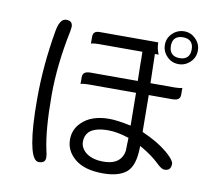

<svg xmlns="http://www.w3.org/2000/svg" viewBox="-89 -893 1177 1047"><g transform="rotate(10 500.0 -369.0)"><path d="M847.7 -755.9Q876 -755.9 890.6 -741.2Q905.3 -726.6 905.3 -699.2Q905.3 -669.9 890.6 -655.3Q876 -640.6 847.9 -640.6Q819.8 -640.6 804.9 -655.5Q790 -670.4 790 -698.7Q790 -736.3 816.4 -749.5Q829.1 -755.9 847.7 -755.9ZM849.6 -789.1Q810.5 -789.1 782.7 -761.2Q756.8 -735.4 756.8 -698.7Q756.8 -661.1 784.7 -633.3Q810.5 -607.4 848.6 -607.4Q885.7 -607.4 914.1 -635.7Q939.5 -661.1 939.5 -699.2Q939.5 -734.9 912.1 -762.7Q885.3 -789.1 849.6 -789.1ZM122.1 -287.1Q122.1 -130.4 137.7 -45.4Q150.9 28.8 174.8 45.9Q181.6 50.8 189.5 50.8Q210 50.8 218.8 42Q226.6 34.2 226.6 19Q226.6 3.9 220.7 -18.1Q196.3 -128.9 196.3 -320.3Q196.3 -491.7 236.3 -682.6L239.3 -705.6Q239.3 -722.7 231 -731Q222.7 -739.3 204.1 -739.3Q190.4 -739.3 180.2 -729Q163.6 -712.4 156.2 -668.9Q122.1 -475.1 122.1 -287.1ZM623 -41Q594.7 -12.7 536.1 -12.7Q466.8 -12.7 430.7 -48.3Q408.2 -71.3 408.2 -100.6Q408.2 -134.3 428.7 -155.3Q459.5 -185.5 534.2 -185.5Q583 -185.5 644.5 -165.5L649.4 -164.1L647.5 -91.8Q642.6 -60.1 623 -41ZM340.8 -408.2Q356.4 -413.1 382.8 -413.1H647.5V-393.6L649.4 -231.9L641.1 -233.4Q573.7 -248 528.3 -248Q429.2 -248 376 -194.3Q336.9 -155.8 336.9 -100.1Q336.9 -36.6 390.4 7.1Q443.8 50.8 544.9 50.8Q633.3 50.8 675.8 14.2Q717.8 -22 719.7 -120.1V-131.8L730 -126Q789.1 -92.3 829.1 -53.7Q855.5 -27.3 872.1 -27.3Q890.1 -27.3 898.9 -36.1Q908.2 -45.4 908.2 -65.4Q908.2 -66.9 908 -68.4Q907.7 -69.8 907.2 -71.8Q900.9 -92.3 860.4 -126.5Q810.5 -168.9 723.6 -207.5L719.7 -209.5L717.8 -413.1H849.6Q873.5 -413.1 883.8 -423.3Q891.6 -431.2 891.6 -445.8V-483.4Q876 -478.5 849.6 -478.5H715.8L711.9 -639.6H732.9Q719.7 -667.5 718.8 -705.1H395.5Q375 -705.1 366.2 -696.3Q358.4 -688.5 358.4 -672.4V-634.8Q374 -639.6 400.4 -639.6H642.6L643.6 -601.6V-570.3L645.5 -478.5H382.8Q358.9 -478.5 348.6 -468.3Q340.8 -460.4 340.8 -445.8Z"/></g></svg>

Font: YuPearl-Light
Style: Light
Weight: 300
Designer: Max Yao
Foundry: Max-Everyday
Version: Version 1.011; ttfautohint (v1.8.3)